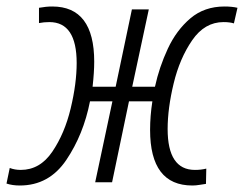

<svg xmlns="http://www.w3.org/2000/svg" viewBox="-54 -561 751 591"><path d="M7 10Q97 10 150 -68.5Q203 -147 223 -249H292L239 0H291L343 -249H415Q408 -204 408 -161Q408 10 538 10Q549 10 560.5 8Q572 6 580 5L581 -42Q573 -40 564.5 -39Q556 -38 546 -38Q462 -38 462 -164Q462 -227 480.5 -304Q499 -381 537.5 -437Q576 -493 634 -493Q653 -493 666 -489L677 -537Q660 -541 637 -541Q575 -541 532 -504.5Q489 -468 462.5 -411Q436 -354 423 -294H353L404 -532H352L302 -294H231Q236 -339 236 -371Q236 -541 107 -541Q88 -541 66 -537V-490Q81 -493 98 -493Q182 -493 182 -367Q182 -304 163.5 -227Q145 -150 107 -94Q69 -38 10 -38Q-9 -38 -24 -44L-34 4Q-16 10 7 10Z"/></svg>

Font: Noto Sans Display SemiCondensed Light
Style: Italic
Weight: 300
Width: 4
Italic angle: -12°
Designer: Monotype Design Team
Foundry: Monotype Imaging Inc.
Version: Version 1.900